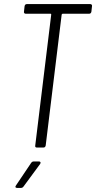

<svg xmlns="http://www.w3.org/2000/svg" viewBox="-20 -720 469 937"><path d="M429 -690 426 -663Q424 -653 415 -653H286Q283 -653 281 -649L203 -10Q201 0 192 0H160Q150 0 152 -10L230 -649Q230 -653 227 -653H105Q101 -653 98.5 -656Q96 -659 97 -663L100 -690Q102 -700 111 -700H421Q425 -700 427.5 -697Q430 -694 429 -690ZM58 185 132 75Q137 68 144 68H170Q176 68 177.5 71.5Q179 75 176 80L95 190Q90 197 83 197H63Q57 197 55.5 193.5Q54 190 58 185Z"/></svg>

Font: Barlow Condensed Light
Style: Italic
Weight: 300
Width: 3
Italic angle: -7°
Designer: Jeremy Tribby
Foundry: Tribby Type
Version: Version 1.408